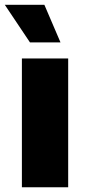

<svg xmlns="http://www.w3.org/2000/svg" viewBox="-43 -793 358 813"><path d="M49.7 0V-545.5H245.7V0ZM83.8 -613.6 -22.7 -772.7H144.9L213.1 -613.6Z"/></svg>

Font: Karasuma Gothic
Style: Black
Weight: 900
Designer: Rasmus Andersson / Ryoko Nishizuka
Foundry: Genbu
Version: Version 1.00